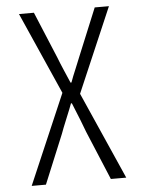

<svg xmlns="http://www.w3.org/2000/svg" viewBox="-53 -772 605 814"><g transform="rotate(-5 250.0 -365.0)"><path d="M48.8 0 212.9 -381.8 58.6 -730.5H122.1L205.1 -531.2Q211.9 -512.7 228.5 -474.1Q245.1 -435.5 251 -421.9H254.9Q262.7 -444.3 278.3 -481Q293.9 -517.6 298.8 -531.2L380.9 -730.5H441.4L287.1 -371.1L451.2 0H385.7L298.8 -208Q283.2 -251 249 -334H245.1Q239.3 -317.4 220.7 -272.5Q202.1 -227.5 195.3 -208L109.4 0Z"/></g></svg>

Font: Gen Shin Gothic Monospace Light
Style: Regular
Weight: 300
Designer: [Source Han Sans]
Ryoko NISHIZUKA  (kana & ideographs); Paul D. Hunt (Latin, Greek & Cyrillic); Wenlong ZHANG  (bopomofo
Version: Version 1.002.20150607